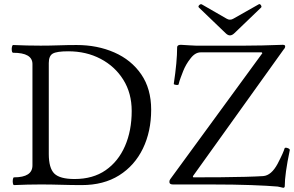

<svg xmlns="http://www.w3.org/2000/svg" viewBox="-20 -881 1404 917"><path d="M47 3Q43 3 41.5 -6Q40 -15 41.5 -24.5Q43 -34 47 -34Q135 -34 135 -91V-575Q135 -629 43 -629Q38 -629 36.5 -638.5Q35 -648 37 -657Q39 -666 43 -666Q109 -663 174 -663Q218 -663 260.5 -664.5Q303 -666 346 -666Q445 -666 526 -630.5Q607 -595 654.5 -526Q702 -457 702 -357Q702 -253 662.5 -171.5Q623 -90 549 -43.5Q475 3 370 3Q321 3 272 1.5Q223 0 174 0Q112 0 47 3ZM336 -26Q424 -26 484.5 -68Q545 -110 577 -183.5Q609 -257 609 -351Q609 -436 569 -500Q529 -564 460.5 -600Q392 -636 306 -636Q251 -636 232 -625Q213 -614 213 -580V-146Q213 -78 239.5 -52Q266 -26 336 -26ZM1333 16Q1325 14 1318 12.5Q1311 11 1306 10Q1260 6 1180 3Q1100 0 984 0H806Q789 0 789 -12Q789 -20 793 -25L1233 -627L1230 -631H939Q912 -631 890 -602Q878 -587 869.5 -572Q861 -557 855 -542Q849 -526 843 -510.5Q837 -495 833 -478Q832 -474 820.5 -475.5Q809 -477 810 -481Q818 -534 822 -577.5Q826 -621 826 -655Q826 -667 844 -667Q867 -666 885 -664.5Q903 -663 915 -663H1150Q1188 -663 1233 -664Q1278 -665 1330 -667Q1342 -667 1342 -660Q1342 -652 1335 -645L901 -39L903 -34Q970 -34 1034.5 -34.5Q1099 -35 1152.5 -36.5Q1206 -38 1237 -40Q1276 -43 1306 -99Q1321 -128 1329 -146Q1337 -164 1339 -172Q1341 -178 1353 -174Q1365 -170 1364 -164Q1340 -49 1340 8Q1340 15 1333 16ZM1078 -712Q1068 -712 1057 -723L930 -845Q925 -850 931.5 -856.5Q938 -863 944 -860L1062 -792Q1070 -787 1078 -787Q1087 -787 1095 -792L1215 -860Q1221 -864 1226 -856.5Q1231 -849 1227 -845L1100 -723Q1089 -712 1078 -712Z"/></svg>

Font: Junicode
Style: Regular
Weight: 400
Designer: Peter S. Baker
Version: Version 2.100; ttfautohint (v1.8.4)